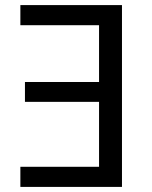

<svg xmlns="http://www.w3.org/2000/svg" viewBox="-20 -734 596 754"><path d="M459 -714V0H60V-79H369V-334H78V-412H369V-635H60V-714Z"/></svg>

Font: BC Sans
Style: Regular
Weight: 400
Designer: Monotype Design Team
Province of B.C.
Foundry: Monotype Imaging Inc.
Version: Version 2.000;GOOG;noto-source:20170915:90ef993387c0